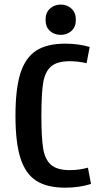

<svg xmlns="http://www.w3.org/2000/svg" viewBox="-20 -826 478 854"><path d="M270.5 8.8Q188.5 8.8 140.6 -22.5Q92.8 -53.7 70.8 -123Q48.8 -192.4 48.8 -311.5Q48.8 -430.7 70.8 -500Q92.8 -569.3 140.6 -600.6Q188.5 -631.8 270.5 -631.8Q328.1 -631.8 378.9 -617.2L365.2 -544.9Q327.1 -553.7 290 -553.7Q233.4 -553.7 206.5 -529.8Q179.7 -505.9 171.9 -457Q164.1 -408.2 164.1 -311.5Q164.1 -214.8 171.9 -166Q179.7 -117.2 206.5 -93.3Q233.4 -69.3 291 -69.3Q331.1 -69.3 371.1 -80.1L384.8 -7.8Q332 8.8 270.5 8.8ZM250 -805.7Q278.3 -805.7 297.9 -787.6Q317.4 -769.5 317.4 -738.3Q317.4 -706.1 297.9 -688.5Q278.3 -670.9 250 -670.9Q221.7 -670.9 202.1 -688.5Q182.6 -706.1 182.6 -738.3Q182.6 -769.5 202.1 -787.6Q221.7 -805.7 250 -805.7Z"/></svg>

Font: Sudo Variable
Style: Regular
Weight: 400
Monospace: yes
Designer: Jens Kutilek
Foundry: Jens Kutilek
Version: Version 0.040